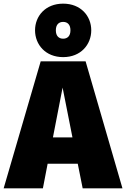

<svg xmlns="http://www.w3.org/2000/svg" viewBox="-45 -1032 691 1052"><path d="M301 -1012C204 -1012 147 -944 147 -866C147 -788 204 -719 301 -719C398 -719 455 -788 455 -866C455 -944 398 -1012 301 -1012ZM301 -912C324 -912 341 -898 341 -866C341 -834 324 -820 301 -820C278 -820 261 -834 261 -866C261 -898 278 -912 301 -912ZM408 0H626L424 -696H178L-25 0H190L216 -135H381ZM245 -279 298 -552 352 -279Z"/></svg>

Font: Fira Sans Heavy
Style: Regular
Weight: 900
Designer: bBox Type GmbH & Carrois Corporate GbR & Edenspiekermann AG
Foundry: bBox Type GmbH & Carrois Corporate GbR & Edenspiekermann AG
Version: Version 4.300;PS 004.300;hotconv 1.0.88;makeotf.lib2.5.64775